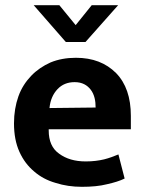

<svg xmlns="http://www.w3.org/2000/svg" viewBox="-20 -710 559 741"><path d="M485 -263V-211H168V-207C168 -166 181 -136 208 -117C235 -97 269 -87 311 -87C338 -87 361 -90 382 -95C402 -100 420 -107 437 -114L461 -21C443 -12 420 -5 393 1C366 8 333 11 296 11C260 11 226 6 195 -4C163 -13 135 -28 112 -48C88 -68 69 -93 55 -124C41 -155 34 -191 34 -234C34 -272 40 -307 51 -338C62 -369 79 -395 100 -417C121 -439 146 -456 175 -469C204 -481 237 -487 273 -487C338 -487 389 -467 428 -428C466 -389 485 -334 485 -263ZM171 -293 349 -295C349 -308 348 -320 345 -332C342 -344 337 -355 330 -364C323 -373 315 -380 305 -385C295 -390 283 -393 268 -393C241 -393 219 -384 202 -366C185 -348 174 -324 171 -293ZM436 -690 310 -548H234L110 -690H209L272 -613L334 -690Z"/></svg>

Font: Holmes&Hills Bold
Style: Bold
Weight: 500
Designer: Noopur Datye, Girish Dalvi, Yashodeep Gholap, Pallavi Karambelkar
Foundry: Ek Type
Version: ""